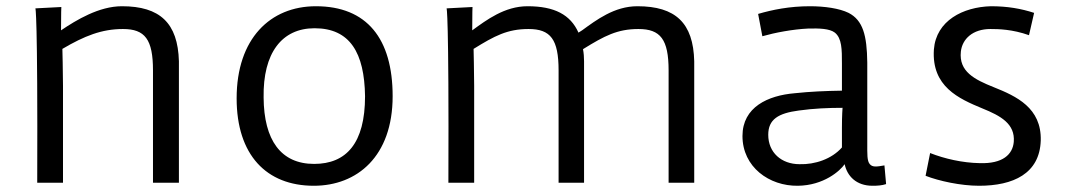

<svg xmlns="http://www.w3.org/2000/svg" viewBox="-20 -592 3457 622"><path d="M100.6 0H184.1V-314C184.1 -355 182.1 -433.6 182.1 -433.6C253.4 -475.6 309.6 -498 378.4 -498C449.7 -498 475.6 -464.4 475.6 -363.8V0H559.6V-393.6C556.2 -517.6 498 -571.8 375 -571.8C300.8 -571.8 227.5 -527.3 177.7 -493.7C177.7 -551.3 178.7 -569.3 178.7 -569.3L94.7 -564.9C94.7 -564.9 102.5 -554.2 100.6 0Z M746.6 -273.4C746.6 -90.3 842.8 9.8 996.6 9.8C1136.7 9.8 1252 -85 1252 -280.3C1252 -466.8 1168.5 -571.8 1003.4 -571.8C855.5 -571.8 746.6 -466.8 746.6 -273.4ZM834 -275.9C831.5 -420.4 893.1 -500.5 999 -500.5C1114.3 -500.5 1160.6 -420.4 1162.6 -280.3C1162.6 -127.4 1101.6 -61 997.6 -61C890.1 -61 835 -137.7 834 -275.9Z M1432.6 0H1516.1V-314C1516.1 -355 1514.2 -433.6 1514.2 -433.6C1582 -475.6 1623.5 -498 1692.4 -498C1763.7 -498 1789.6 -464.4 1789.6 -363.8V0H1872.1V-393.6C1872.1 -406.7 1871.1 -420.4 1868.7 -432.6L1870.1 -433.6C1938 -475.6 1980 -498 2048.3 -498C2119.6 -498 2146 -464.4 2146 -363.8V0H2229V-393.6C2226.1 -517.6 2168.5 -571.8 2044.9 -571.8C1970.2 -571.8 1912.1 -527.3 1865.7 -493.7L1854 -486.3C1828.1 -544.4 1776.4 -571.8 1689 -571.8C1614.7 -571.8 1556.2 -527.3 1509.8 -493.7C1509.8 -551.3 1510.7 -569.3 1510.7 -569.3L1426.8 -564.9C1426.8 -564.9 1434.6 -554.2 1432.6 0Z M2385.3 -151.4C2385.3 -50.8 2472.2 11.2 2564.9 9.8C2648.4 8.8 2701.7 -38.6 2716.3 -60.1C2724.6 -21.5 2753.9 9.8 2806.6 9.8C2823.7 9.8 2836.9 8.8 2850.6 4.4L2845.2 -56.2C2820.3 -51.8 2806.6 -49.8 2797.9 -60.1C2788.6 -70.3 2789.6 -93.8 2789.6 -126.5V-389.2C2788.6 -478 2775.4 -526.4 2729 -550.3C2699.2 -564.9 2651.4 -571.8 2604 -571.8C2538.1 -571.8 2482.4 -560.5 2436 -546.9L2449.7 -474.6C2490.7 -486.3 2547.9 -497.1 2597.7 -499.5C2633.8 -500.5 2667.5 -499.5 2684.6 -486.3C2707.5 -467.8 2707.5 -431.6 2707.5 -386.2V-298.3C2652.8 -297.4 2605.5 -295.4 2554.7 -290C2467.8 -282.7 2385.3 -245.1 2385.3 -151.4ZM2468.8 -155.3C2468.8 -205.6 2501.5 -225.1 2567.4 -233.9C2615.7 -240.7 2664.1 -242.7 2709.5 -242.7C2709.5 -242.7 2707.5 -219.2 2707.5 -178.7V-114.3C2674.3 -76.7 2620.1 -58.6 2570.3 -60.1C2511.2 -60.1 2468.8 -98.1 2468.8 -155.3Z M2978.5 -22.5C3022.5 -5.4 3092.8 9.8 3151.9 9.8C3262.2 9.8 3348.1 -29.3 3351.6 -136.7C3354.5 -242.7 3272.5 -280.3 3199.2 -309.6C3136.7 -334.5 3085.9 -360.4 3092.8 -424.8C3097.2 -465.8 3131.3 -498 3188.5 -498C3214.4 -498 3259.8 -497.1 3313.5 -478L3330.1 -550.3C3288.1 -564 3244.1 -571.8 3189.9 -571.8C3100.1 -569.3 3012.7 -525.4 3005.4 -431.6C2997.6 -311.5 3085.9 -272.5 3162.6 -240.7C3221.7 -216.8 3269 -190.9 3264.2 -132.3C3260.7 -91.8 3228.5 -61 3153.8 -63.5C3098.1 -64.5 3040.5 -77.6 2993.2 -96.2L2978.5 -22.5Z"/></svg>

Font: Duru Sans
Style: Regular
Weight: 400
Designer: Onur Yazıcıgil
Foundry: Onur Yazıcıgil
Version: Version 1.002